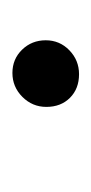

<svg xmlns="http://www.w3.org/2000/svg" viewBox="63 -420 150 317"><g transform="rotate(-90 138.5 -262.0)"><path d="M174 -207Q150 -207 135 -222Q120 -237 120 -261Q120 -284 136.5 -300.5Q153 -317 176 -317Q199 -317 214.5 -301Q230 -285 230 -262Q230 -239 213.5 -223Q197 -207 174 -207Z"/></g></svg>

Font: GFS BodoniClassic
Style: Regular
Weight: 400
Designer: George D. Matthiopoulos
Foundry: George D. Matthiopoulos
Version: Macromedia Fontographer 4.1.5 140901